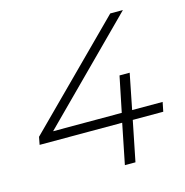

<svg xmlns="http://www.w3.org/2000/svg" viewBox="-104 -797 862 894"><g transform="rotate(-15 327.0 -350.0)"><path d="M30 -194 37 -231 506 -700H567L107 -239H438L473 -410H522L488 -239H635L626 -194H479L440 0H389L428 -194Z"/></g></svg>

Font: Montserrat Thin Light
Style: Italic
Weight: 300
Italic angle: -11.3°
Version: Version 9.000